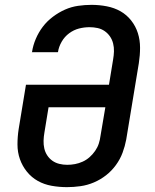

<svg xmlns="http://www.w3.org/2000/svg" viewBox="-20 -763 640 791"><path d="M256 8Q224 8 193 2.5Q162 -3 136 -17.5Q110 -32 91 -55.5Q72 -79 62 -107.5Q52 -136 52 -168Q52 -200 57 -232L87 -414H429L446 -518Q449 -535 449.5 -551.5Q450 -568 446 -584Q442 -600 433 -613Q424 -626 411 -635Q398 -644 382 -647.5Q366 -651 349 -651Q327 -651 305.5 -645.5Q284 -640 265 -626Q246 -612 234 -591Q222 -570 219 -549L218 -548H111L112 -549Q116 -576 127.5 -603Q139 -630 156.5 -653Q174 -676 198 -694Q222 -712 248 -723.5Q274 -735 302 -739Q330 -743 357 -743Q389 -743 420 -737Q451 -731 476.5 -716.5Q502 -702 520.5 -678.5Q539 -655 548 -626.5Q557 -598 557 -566.5Q557 -535 552 -503L500 -188Q495 -161 485 -134Q475 -107 457.5 -83Q440 -59 417 -41Q394 -23 367 -11.5Q340 0 311.5 4Q283 8 256 8ZM257 -84Q273 -84 289 -87Q305 -90 320.5 -97Q336 -104 349 -115.5Q362 -127 372 -141.5Q382 -156 387 -171.5Q392 -187 394 -203L414 -321H180L163 -217Q160 -200 159.5 -183.5Q159 -167 162.5 -151.5Q166 -136 174.5 -123Q183 -110 195.5 -101Q208 -92 224 -88Q240 -84 257 -84Z"/></svg>

Font: Iosevka Semibold Extended
Style: Italic
Weight: 600
Width: 7
Italic angle: -9°
Monospace: yes
Designer: Belleve Invis
Foundry: Belleve Invis
Version: Version 32.5.0; ttfautohint (v1.8.4)